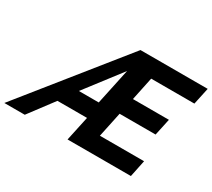

<svg xmlns="http://www.w3.org/2000/svg" viewBox="-214 -953 1322 1197"><g transform="rotate(30 447.0 -355.0)"><path d="M490 -710H974L948 -589H637L602 -422H861L835 -301H576L538 -121H856L831 0H375L413 -177H200L67 0H-80ZM428 -297 483 -555 285 -297Z"/></g></svg>

Font: Raleway-v4020
Style: Bold Italic
Weight: 700
Italic angle: -12°
Designer: Matt McInerney, Pablo Impallari, Rodrigo Fuenzalida
Foundry: Matt McInerney, Pablo Impallari, Rodrigo Fuenzalida
Version: Version 4.020;PS 004.020;hotconv 1.0.88;makeotf.lib2.5.64775